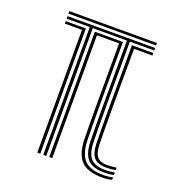

<svg xmlns="http://www.w3.org/2000/svg" viewBox="-113 -697 754 799"><g transform="rotate(20 264.0 -297.0)"><path d="M60 -588.2V-599.2H448.2V-588.2ZM162.5 0V-566H60V-577H448.2V-566H340V-494.8Q340 -480 339.9 -447.2Q339.8 -414.5 339.6 -371.4Q339.5 -328.2 339.5 -281.8Q339.5 -235.2 339.9 -192.4Q340.2 -149.5 341 -118Q342.8 -70.2 362.2 -49.5Q381.8 -28.8 425 -28.8Q447.5 -28.8 467.5 -32.5V-21.8Q449.5 -17.5 425 -17.5Q375 -17.5 352.5 -40.8Q330 -64 327.8 -117.5Q327 -149 326.6 -192.1Q326.2 -235.2 326.2 -281.8Q326.2 -328.2 326.4 -371.5Q326.5 -414.8 326.6 -447.5Q326.8 -480.2 326.8 -494.8V-566H175.8V0ZM136 0V-543.8H60V-554.8H149.2V0ZM425 4.8Q361.2 4.8 332.6 -23.4Q304 -51.5 301.2 -116.2Q300.5 -148.2 300.1 -191.4Q299.8 -234.5 299.8 -281.4Q299.8 -328.2 299.9 -371.5Q300 -414.8 300.1 -447.6Q300.2 -480.5 300.2 -495V-543.8H202.2V0H189V-554.8H313.5V-494.8Q313.5 -480 313.4 -447.1Q313.2 -414.2 313.1 -371Q313 -327.8 313 -281.1Q313 -234.5 313.4 -191.6Q313.8 -148.8 314.5 -117Q317 -57.8 342.6 -32.1Q368.2 -6.5 425 -6.5Q448.8 -6.5 467.5 -11.2V-0.2Q449.2 4.8 425 4.8ZM425 -39.8Q388.8 -39.8 372.2 -58.1Q355.8 -76.5 354.2 -118.8Q353.5 -150 353.1 -192.9Q352.8 -235.8 352.8 -282.1Q352.8 -328.5 352.9 -371.5Q353 -414.5 353.1 -447.1Q353.2 -479.8 353.2 -494.5V-554.8H448.2V-543.8H366.5V-494.2Q366.5 -479.8 366.4 -447.1Q366.2 -414.5 366.1 -371.5Q366 -328.5 366 -282.2Q366 -236 366.4 -193.4Q366.8 -150.8 367.5 -119.2Q368.8 -82.8 382 -66.9Q395.2 -51 425 -51Q444 -51 467.5 -54.2V-43.2Q448.5 -39.8 425 -39.8Z"/></g></svg>

Font: Big Shoulders Inline Display
Style: Regular
Weight: 400
Designer: Patric King
Foundry: XO Type Co
Version: Version 1.000